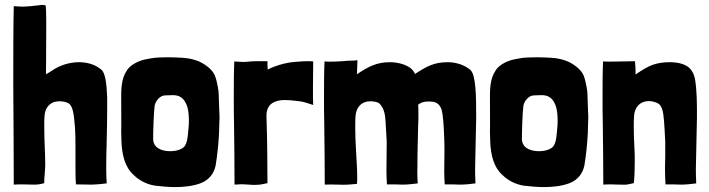

<svg xmlns="http://www.w3.org/2000/svg" viewBox="-20 -748 2886 781"><path d="M36 3C50 2 61 2 71 2C90 2 104 3 118 3C131 3 143 2 160 -3V-7C160 -31 164 -55 164 -79C164 -102 163 -126 162 -150C161 -178 160 -207 160 -236C160 -249 160 -262 161 -275C163 -310 181 -326 200 -333C207 -335 215 -336 222 -336C236 -336 249 -333 256 -329L260 -327C270 -320 275 -306 278 -290C282 -270 283 -248 285 -230C287 -200 287 -165 287 -131V-73C287 -46 287 -20 289 2C314 2 334 3 355 3C373 2 392 1 414 -2C413 -20 412 -41 412 -63C412 -97 413 -136 414 -175C415 -220 416 -265 416 -307V-351C414 -408 408 -451 393 -464C368 -486 334 -495 301 -495C262 -495 222 -482 192 -461C185 -456 174 -450 167 -446C167 -456 168 -539 168 -613V-665C168 -695 167 -718 166 -724C166 -727 159 -728 150 -728C135 -727 113 -723 106 -723C90 -722 81 -721 71 -721C62 -721 52 -722 36 -723C34 -645 34 -526 34 -404C35 -249 36 -88 36 3Z M693 13C729 13 765 9 797 -3C832 -17 850 -43 857 -74C864 -116 869 -165 871 -206C872 -231 872 -253 873 -272C868 -378 872 -360 866 -395C863 -412 859 -428 854 -441C843 -468 807 -492 782 -501C763 -508 742 -512 721 -513C704 -514 684 -515 663 -515C637 -515 611 -514 596 -511C580 -508 565 -506 552 -501C527 -492 503 -477 493 -456C479 -435 473 -403 473 -361C474 -231 473 -222 473 -212C473 -199 474 -186 474 -173C476 -115 490 -66 523 -37C546 -14 575 1 609 7C635 10 664 13 693 13ZM672 -133C632 -133 603 -150 603 -183C603 -213 605 -285 609 -318C613 -338 631 -360 652 -360C663 -360 673 -361 682 -361C695 -361 706 -359 715 -353C729 -344 738 -328 743 -310C748 -290 749 -265 748 -241C743 -189 744 -155 718 -143C706 -136 689 -133 672 -133Z M1008 4C1018 4 1028 4 1037 3C1046 2 1057 -1 1068 -3C1068 -34 1067 -127 1067 -141C1067 -165 1065 -248 1064 -269C1063 -288 1066 -302 1072 -312C1078 -322 1086 -329 1096 -333C1109 -339 1123 -341 1137 -341C1158 -341 1172 -339 1200 -336C1216 -334 1238 -326 1254 -321C1253 -330 1253 -357 1253 -391C1253 -400 1254 -474 1254 -497C1254 -499 1245 -499 1235 -499C1224 -499 1212 -499 1204 -498C1190 -497 1175 -496 1159 -494C1143 -491 1129 -488 1116 -484C1104 -480 1083 -473 1069 -465C1069 -473 1067 -491 1068 -481V-499H1018C999 -499 987 -496 968 -496C964 -496 935 -498 933 -498C931 -450 931 -402 931 -355C931 -317 931 -280 932 -243C933 -161 934 -79 934 3C950 2 964 1 976 2C987 3 998 3 1008 4Z M1301 3C1332 1 1378 5 1396 3L1432 0C1433 -7 1433 -16 1433 -27C1433 -60 1430 -105 1428 -140C1426 -176 1425 -202 1425 -229C1425 -244 1425 -258 1426 -275C1429 -315 1453 -336 1486 -336C1500 -336 1514 -333 1521 -329C1532 -319 1546 -302 1548 -257C1548 -261 1553 -177 1553 -172C1553 -148 1552 -64 1552 -50C1552 -31 1553 -13 1554 2C1577 2 1598 2 1617 3C1635 3 1656 1 1679 -2C1678 -22 1677 -45 1678 -72C1678 -98 1678 -125 1679 -154C1680 -182 1680 -211 1681 -240C1682 -255 1682 -269 1682 -282C1682 -296 1682 -309 1681 -322C1694 -333 1708 -335 1722 -335C1728 -335 1735 -335 1741 -334C1756 -332 1767 -323 1773 -310C1780 -295 1781 -275 1783 -257C1784 -247 1784 -238 1785 -230C1787 -190 1788 -164 1788 -140C1788 -112 1787 -88 1787 -50C1787 -31 1788 -13 1789 2C1812 2 1833 2 1852 3C1870 3 1891 1 1914 -2C1913 -25 1912 -51 1913 -81C1914 -107 1916 -243 1917 -271C1917 -358 1916 -444 1893 -464C1869 -484 1835 -495 1801 -495C1746 -495 1715 -478 1668 -447C1655 -482 1603 -495 1566 -495C1512 -495 1478 -477 1432 -446L1434 -503C1411 -500 1395 -502 1384 -500C1367 -498 1313 -496 1300 -498C1298 -450 1298 -402 1298 -355C1298 -317 1298 -280 1299 -243C1300 -161 1301 -79 1301 3Z M2193 13C2229 13 2265 9 2297 -3C2332 -17 2350 -43 2357 -74C2364 -116 2369 -165 2371 -206C2372 -231 2372 -253 2373 -272C2368 -378 2372 -360 2366 -395C2363 -412 2359 -428 2354 -441C2343 -468 2307 -492 2282 -501C2263 -508 2242 -512 2221 -513C2204 -514 2184 -515 2163 -515C2137 -515 2111 -514 2096 -511C2080 -508 2065 -506 2052 -501C2027 -492 2003 -477 1993 -456C1979 -435 1973 -403 1973 -361C1974 -231 1973 -222 1973 -212C1973 -199 1974 -186 1974 -173C1976 -115 1990 -66 2023 -37C2046 -14 2075 1 2109 7C2135 10 2164 13 2193 13ZM2172 -133C2132 -133 2103 -150 2103 -183C2103 -213 2105 -285 2109 -318C2113 -338 2131 -360 2152 -360C2163 -360 2173 -361 2182 -361C2195 -361 2206 -359 2215 -353C2229 -344 2238 -328 2243 -310C2248 -290 2249 -265 2248 -241C2243 -189 2244 -155 2218 -143C2206 -136 2189 -133 2172 -133Z M2434 3C2445 2 2455 2 2464 2C2472 2 2515 4 2529 3C2537 2 2547 -1 2558 -3C2561 -23 2562 -57 2562 -91C2562 -108 2562 -125 2561 -140C2559 -176 2558 -202 2558 -229C2558 -244 2558 -258 2559 -275C2561 -307 2577 -327 2600 -334C2610 -337 2620 -337 2631 -336C2654 -331 2664 -326 2671 -310C2678 -295 2679 -275 2681 -257C2682 -246 2685 -198 2686 -172V-110C2686 -99 2685 -82 2685 -65C2685 -40 2686 -14 2687 2C2710 2 2731 2 2750 3C2768 3 2789 1 2812 -2C2811 -25 2810 -51 2811 -81C2812 -107 2814 -243 2815 -271C2815 -300 2815 -327 2814 -352C2813 -378 2811 -403 2807 -427C2803 -446 2797 -456 2791 -464C2773 -488 2737 -495 2704 -495C2680 -495 2658 -492 2637 -485C2616 -478 2595 -465 2565 -445C2566 -468 2564 -481 2563 -499C2523 -499 2449 -496 2433 -498C2431 -450 2431 -402 2431 -355C2431 -317 2431 -280 2432 -243C2433 -161 2434 -79 2434 3Z"/></svg>

Font: Londrina Solid CC
Style: CC
Weight: 400
Designer: Marcelo Magalhaes
Foundry: Tipos Pereira
Version: Version 1.003;FEAKit 1.0